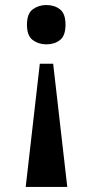

<svg xmlns="http://www.w3.org/2000/svg" viewBox="-20 -562 384 762"><path d="M191 -309 247 180H82L138 -309ZM164 -542Q196 -542 218 -525Q240 -508 240 -464Q240 -420 218 -403Q196 -386 164 -386Q133 -386 110 -403Q87 -420 87 -464Q87 -508 110 -525Q133 -542 164 -542Z"/></svg>

Font: Noto Serif Khmer SemiCondensed
Style: Bold
Weight: 700
Width: 4
Designer: Danh Hong and the Monotype Design Team
Foundry: Monotype Imaging Inc.
Version: Version 2.004; ttfautohint (v1.8.4.7-5d5b)